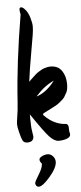

<svg xmlns="http://www.w3.org/2000/svg" viewBox="-67 -827 476 1126"><g transform="rotate(-5 171.0 -263.5)"><path d="M302 -88Q322 -88 320 -53Q320 -42 322 -36Q324 -30 324 -25Q324 -9 302.5 -1Q281 7 255 7Q229 7 200.5 -23.5Q172 -54 99 -162V-137Q99 -88 103.5 -63Q108 -38 108 -32Q108 1 70 1Q50 1 42.5 -14.5Q35 -30 27 -63Q19 -96 19 -110Q19 -124 23.5 -150.5Q28 -177 29.5 -192.5Q31 -208 34 -245Q48 -465 96 -751Q92 -767 92 -779.5Q92 -792 102 -792Q112 -792 124 -778Q141 -761 151 -728Q161 -695 161 -675Q161 -655 156.5 -626.5Q152 -598 142 -542Q120 -419 112 -353Q114 -355 126 -366.5Q138 -378 141 -381Q144 -384 155 -393.5Q166 -403 171.5 -406Q177 -409 187.5 -415.5Q198 -422 206 -424Q225 -431 244 -431Q288 -431 310 -399Q332 -367 332 -320Q332 -288 323 -271.5Q314 -255 309 -246.5Q304 -238 292 -228L274 -213Q261 -202 224 -184Q187 -166 181.5 -162.5Q176 -159 176 -155.5Q176 -152 181 -147Q231 -97 291 -89ZM256 -347Q198 -321 147 -263Q206 -281 256 -347ZM144 132Q132 118 132 107.5Q132 97 148.5 88.5Q165 80 182 80Q199 80 212.5 94Q226 108 226 128Q226 162 182 213.5Q138 265 115 265Q106 265 100.5 258.5Q95 252 95 243Q95 234 119.5 195Q144 156 144 132Z"/></g></svg>

Font: Devonshire
Style: Regular
Weight: 400
Designer: Astigmatic (AOETI)
Foundry: Astigmatic (AOETI)
Version: Version 1.001